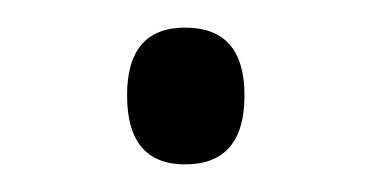

<svg xmlns="http://www.w3.org/2000/svg" viewBox="-20 -109 269 139"><path d="M72 -40Q72 -89 114 -89Q157 -89 157 -40Q157 10 114 10Q72 10 72 -40Z"/></svg>

Font: Noto Sans Thai Looped SemiCondensed Light
Style: Regular
Weight: 300
Width: 4
Designer: Sasikarn Vongin, Ben Mitchell
Foundry: The Fontpad Ltd
Version: Version 1.001; ttfautohint (v1.8.4.7-5d5b)